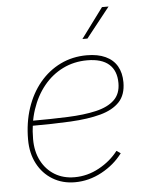

<svg xmlns="http://www.w3.org/2000/svg" viewBox="-54 -802 652 854"><g transform="rotate(-5 272.0 -375.0)"><path d="M246.6 7.8Q190.4 7.8 147 -18.6Q103.5 -44.9 79.1 -91.6Q54.7 -138.2 54.7 -199.2Q54.7 -274.9 75.9 -339.1Q97.2 -403.3 136.5 -450.7Q175.8 -498 229.5 -524.2Q283.2 -550.3 347.2 -550.3Q396.5 -550.3 430.7 -534.4Q464.8 -518.6 482.2 -488.5Q499.5 -458.5 499.5 -416.5Q499.5 -360.8 469.7 -329.1Q439.9 -297.4 384.3 -282.2Q328.6 -267.1 249.8 -262.9Q170.9 -258.8 73.7 -258.8V-281.2Q164.6 -281.2 238.8 -284.2Q313 -287.1 366.2 -299.6Q419.4 -312 448.2 -339.4Q477.1 -366.7 477.1 -415Q477.1 -470.2 444.3 -499Q411.6 -527.8 347.2 -527.8Q288.1 -527.8 238.5 -503.4Q189 -479 152.8 -434.6Q116.7 -390.1 96.9 -330.3Q77.1 -270.5 77.1 -199.2Q77.1 -144 98.6 -102.5Q120.1 -61 158.2 -37.8Q196.3 -14.6 246.6 -14.6Q304.2 -14.6 356.2 -43Q408.2 -71.3 441.9 -115.2L460 -103Q423.8 -54.2 366.5 -23.2Q309.1 7.8 246.6 7.8ZM334.5 -624 433.6 -757.8H462.9L356.9 -624Z"/></g></svg>

Font: Inter 16pt Thin
Style: Italic
Weight: 250
Italic angle: -9.3988°
Version: Version 4.001;git-66647c0bb